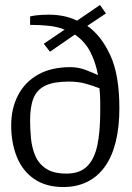

<svg xmlns="http://www.w3.org/2000/svg" viewBox="-20 -744 529 772"><path d="M235 8Q165 8 118 -24Q71 -56 48 -112.5Q25 -169 25 -240Q25 -308 52.5 -361Q80 -414 133 -444Q186 -474 263 -474Q295 -474 325 -462.5Q355 -451 374 -442Q365 -492 343.5 -534.5Q322 -577 281 -605L181 -536L156 -568L240 -625Q213 -636 178.5 -640Q144 -644 101 -644V-678Q108 -680 127.5 -682.5Q147 -685 178 -685Q206 -685 234.5 -679.5Q263 -674 290 -661L382 -724L406 -690L331 -640Q386 -602 423 -523Q460 -444 460 -309Q460 -232 445 -172.5Q430 -113 401 -73Q372 -33 330 -12.5Q288 8 235 8ZM247 -46Q301 -46 330.5 -75.5Q360 -105 371.5 -160.5Q383 -216 383 -295Q383 -314 383 -335.5Q383 -357 380 -389Q352 -400 323 -408Q294 -416 256 -416Q197 -416 163 -400Q129 -384 115 -350Q101 -316 101 -260Q101 -226 104.5 -188.5Q108 -151 121.5 -118.5Q135 -86 165 -66Q195 -46 247 -46Z"/></svg>

Font: Faustina Light Light
Style: Regular
Weight: 300
Version: Version 1.200